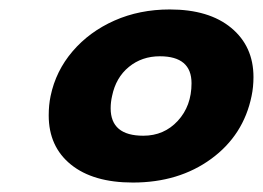

<svg xmlns="http://www.w3.org/2000/svg" viewBox="-20 -734 556 406"><path d="M83 -490Q83 -512 87 -531Q98 -584 133.5 -625.5Q169 -667 222 -690.5Q275 -714 339 -714Q422 -714 469 -675Q516 -636 516 -571Q516 -550 512 -531Q495 -448 426.5 -398Q358 -348 261 -348Q177 -348 130 -386Q83 -424 83 -490ZM385 -558Q385 -615 318 -615Q280 -615 252.5 -592.5Q225 -570 217 -531Q214 -518 214 -505Q214 -447 283 -447Q327 -447 356 -478.5Q385 -510 385 -558Z"/></svg>

Font: Prompt Bold
Style: Bold Italic
Weight: 700
Italic angle: -12°
Designer: Katatrad Team
Foundry: CadsonDemak
Version: Version 1.000